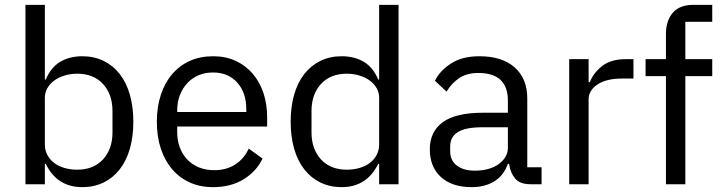

<svg xmlns="http://www.w3.org/2000/svg" viewBox="-20 -760 2978 792"><path d="M85 -740H165V-432H169Q189 -481 227.5 -504.5Q266 -528 320 -528Q368 -528 407 -509Q446 -490 473.5 -455Q501 -420 515.5 -370Q530 -320 530 -258Q530 -196 515.5 -146Q501 -96 473.5 -61Q446 -26 407 -7Q368 12 320 12Q215 12 169 -84H165V0H85ZM298 -60Q366 -60 405 -102.5Q444 -145 444 -214V-302Q444 -371 405 -413.5Q366 -456 298 -456Q271 -456 246.5 -448.5Q222 -441 204 -428Q186 -415 175.5 -396.5Q165 -378 165 -357V-165Q165 -140 175.5 -120.5Q186 -101 204 -87.5Q222 -74 246.5 -67Q271 -60 298 -60Z M859 12Q806 12 763.5 -7Q721 -26 690.5 -61.5Q660 -97 643.5 -146.5Q627 -196 627 -258Q627 -319 643.5 -369Q660 -419 690.5 -454.5Q721 -490 763.5 -509Q806 -528 859 -528Q911 -528 952 -509Q993 -490 1022 -456.5Q1051 -423 1066.5 -377Q1082 -331 1082 -276V-238H711V-214Q711 -181 721.5 -152.5Q732 -124 751.5 -103Q771 -82 799.5 -70Q828 -58 864 -58Q913 -58 949.5 -81Q986 -104 1006 -147L1063 -106Q1038 -53 985 -20.5Q932 12 859 12ZM859 -461Q826 -461 799 -449.5Q772 -438 752.5 -417Q733 -396 722 -367.5Q711 -339 711 -305V-298H996V-309Q996 -378 958.5 -419.5Q921 -461 859 -461Z M1544 -84H1540Q1493 12 1389 12Q1341 12 1302 -7Q1263 -26 1235.5 -61Q1208 -96 1193.5 -146Q1179 -196 1179 -258Q1179 -320 1193.5 -370Q1208 -420 1235.5 -455Q1263 -490 1302 -509Q1341 -528 1389 -528Q1443 -528 1481.5 -504.5Q1520 -481 1540 -432H1544V-740H1624V0H1544ZM1411 -60Q1438 -60 1462.5 -67Q1487 -74 1505 -87.5Q1523 -101 1533.5 -120.5Q1544 -140 1544 -165V-357Q1544 -378 1533.5 -396.5Q1523 -415 1505 -428Q1487 -441 1462.5 -448.5Q1438 -456 1411 -456Q1343 -456 1304 -413.5Q1265 -371 1265 -302V-214Q1265 -145 1304 -102.5Q1343 -60 1411 -60Z M2169 0Q2124 0 2104.5 -24Q2085 -48 2080 -84H2075Q2058 -36 2019 -12Q1980 12 1926 12Q1844 12 1798.5 -30Q1753 -72 1753 -144Q1753 -217 1806.5 -256Q1860 -295 1973 -295H2075V-346Q2075 -401 2045 -430Q2015 -459 1953 -459Q1906 -459 1874.5 -438Q1843 -417 1822 -382L1774 -427Q1795 -469 1841 -498.5Q1887 -528 1957 -528Q2051 -528 2103 -482Q2155 -436 2155 -354V-70H2214V0ZM1939 -56Q1969 -56 1994 -63Q2019 -70 2037 -83Q2055 -96 2065 -113Q2075 -130 2075 -150V-235H1969Q1900 -235 1868.5 -215Q1837 -195 1837 -157V-136Q1837 -98 1864.5 -77Q1892 -56 1939 -56Z M2328 0V-516H2408V-421H2413Q2427 -458 2463 -487Q2499 -516 2562 -516H2593V-436H2546Q2481 -436 2444.5 -411.5Q2408 -387 2408 -350V0Z M2727 -446H2643V-516H2727V-620Q2727 -674 2755 -707Q2783 -740 2840 -740H2918V-670H2807V-516H2918V-446H2807V0H2727Z"/></svg>

Font: Aneliza
Style: Regular
Weight: 400
Designer: Mike Abbink, Paul van der Laan, Pieter van Rosmalen
Foundry: Bold Monday
Version: Version 3.001;September 8, 2019;FontCreator 11.5.0.2425 64-b